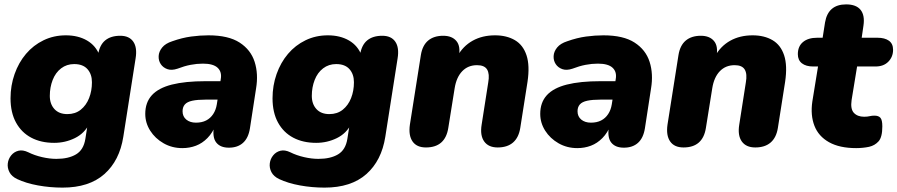

<svg xmlns="http://www.w3.org/2000/svg" viewBox="-20 -664 4090 875"><path d="M265 191Q208 191 153 181Q98 171 58 152Q33 140 23 120.5Q13 101 15.5 80.5Q18 60 31 44Q44 28 64 23Q84 18 109 30Q137 44 171.5 52Q206 60 237 60Q292 60 326.5 39.5Q361 19 369 -31L380 -101L387 -100Q365 -56 321 -34.5Q277 -13 227 -13Q167 -13 122.5 -36.5Q78 -60 53 -105.5Q28 -151 28 -216Q28 -274 46.5 -326.5Q65 -379 98.5 -418.5Q132 -458 178.5 -480.5Q225 -503 280 -503Q336 -503 376.5 -479.5Q417 -456 434 -411L419 -365L427 -415Q434 -459 459.5 -480Q485 -501 528 -501Q569 -501 587.5 -474Q606 -447 598 -398L542 -41Q525 68 455.5 129.5Q386 191 265 191ZM287 -144Q323 -144 348 -164Q373 -184 386 -217Q399 -250 399 -289Q399 -326 378.5 -349Q358 -372 318 -372Q284 -372 258.5 -352.5Q233 -333 220 -299.5Q207 -266 207 -227Q207 -190 228 -167Q249 -144 287 -144Z M811 11Q764 11 725.5 -11Q687 -33 664.5 -68.5Q642 -104 642 -145Q642 -197 672 -230Q702 -263 763 -278.5Q824 -294 917 -294H996L982 -210H917Q880 -210 856.5 -205Q833 -200 822.5 -188Q812 -176 812 -157Q812 -133 829 -119Q846 -105 873 -105Q900 -105 919.5 -115Q939 -125 951.5 -144Q964 -163 968 -188L986 -303Q992 -336 972 -355Q952 -374 905 -374Q877 -374 848.5 -368.5Q820 -363 789 -351Q762 -342 742.5 -349Q723 -356 712.5 -372Q702 -388 703 -408.5Q704 -429 719 -447.5Q734 -466 765 -476Q810 -492 851 -497.5Q892 -503 930 -503Q1021 -503 1072 -470Q1123 -437 1140.5 -382Q1158 -327 1147 -261L1119 -79Q1112 -35 1087.5 -13Q1063 9 1023 9Q984 9 965.5 -14.5Q947 -38 955 -87L962 -129L964 -96Q949 -59 925.5 -35Q902 -11 873 0Q844 11 811 11Z M1459 191Q1402 191 1347 181Q1292 171 1252 152Q1227 140 1217 120.5Q1207 101 1209.5 80.5Q1212 60 1225 44Q1238 28 1258 23Q1278 18 1303 30Q1331 44 1365.5 52Q1400 60 1431 60Q1486 60 1520.5 39.5Q1555 19 1563 -31L1574 -101L1581 -100Q1559 -56 1515 -34.5Q1471 -13 1421 -13Q1361 -13 1316.5 -36.5Q1272 -60 1247 -105.5Q1222 -151 1222 -216Q1222 -274 1240.5 -326.5Q1259 -379 1292.5 -418.5Q1326 -458 1372.5 -480.5Q1419 -503 1474 -503Q1530 -503 1570.5 -479.5Q1611 -456 1628 -411L1613 -365L1621 -415Q1628 -459 1653.5 -480Q1679 -501 1722 -501Q1763 -501 1781.5 -474Q1800 -447 1792 -398L1736 -41Q1719 68 1649.5 129.5Q1580 191 1459 191ZM1481 -144Q1517 -144 1542 -164Q1567 -184 1580 -217Q1593 -250 1593 -289Q1593 -326 1572.5 -349Q1552 -372 1512 -372Q1478 -372 1452.5 -352.5Q1427 -333 1414 -299.5Q1401 -266 1401 -227Q1401 -190 1422 -167Q1443 -144 1481 -144Z M1921 8Q1879 8 1860 -19.5Q1841 -47 1848 -96L1898 -413Q1905 -457 1931 -479Q1957 -501 2000 -501Q2040 -501 2060 -477Q2080 -453 2071 -406L2064 -366V-407Q2090 -454 2134 -478.5Q2178 -503 2236 -503Q2289 -503 2326.5 -481Q2364 -459 2379.5 -412Q2395 -365 2384 -291L2351 -81Q2344 -37 2318 -14.5Q2292 8 2248 8Q2206 8 2186.5 -19.5Q2167 -47 2175 -96L2205 -288Q2212 -327 2200 -347Q2188 -367 2154 -367Q2113 -367 2086.5 -339.5Q2060 -312 2052 -262L2023 -81Q2009 8 1921 8Z M2611 11Q2564 11 2525.5 -11Q2487 -33 2464.5 -68.5Q2442 -104 2442 -145Q2442 -197 2472 -230Q2502 -263 2563 -278.5Q2624 -294 2717 -294H2796L2782 -210H2717Q2680 -210 2656.5 -205Q2633 -200 2622.5 -188Q2612 -176 2612 -157Q2612 -133 2629 -119Q2646 -105 2673 -105Q2700 -105 2719.5 -115Q2739 -125 2751.5 -144Q2764 -163 2768 -188L2786 -303Q2792 -336 2772 -355Q2752 -374 2705 -374Q2677 -374 2648.5 -368.5Q2620 -363 2589 -351Q2562 -342 2542.5 -349Q2523 -356 2512.5 -372Q2502 -388 2503 -408.5Q2504 -429 2519 -447.5Q2534 -466 2565 -476Q2610 -492 2651 -497.5Q2692 -503 2730 -503Q2821 -503 2872 -470Q2923 -437 2940.5 -382Q2958 -327 2947 -261L2919 -79Q2912 -35 2887.5 -13Q2863 9 2823 9Q2784 9 2765.5 -14.5Q2747 -38 2755 -87L2762 -129L2764 -96Q2749 -59 2725.5 -35Q2702 -11 2673 0Q2644 11 2611 11Z M3095 8Q3053 8 3034 -19.5Q3015 -47 3022 -96L3072 -413Q3079 -457 3105 -479Q3131 -501 3174 -501Q3214 -501 3234 -477Q3254 -453 3245 -406L3238 -366V-407Q3264 -454 3308 -478.5Q3352 -503 3410 -503Q3463 -503 3500.5 -481Q3538 -459 3553.5 -412Q3569 -365 3558 -291L3525 -81Q3518 -37 3492 -14.5Q3466 8 3422 8Q3380 8 3360.5 -19.5Q3341 -47 3349 -96L3379 -288Q3386 -327 3374 -347Q3362 -367 3328 -367Q3287 -367 3260.5 -339.5Q3234 -312 3226 -262L3197 -81Q3183 8 3095 8Z M3882 11Q3806 11 3758 -16Q3710 -43 3691.5 -91Q3673 -139 3682 -201L3708 -361H3686Q3653 -361 3634.5 -375.5Q3616 -390 3616 -417Q3616 -453 3639.5 -472.5Q3663 -492 3704 -492H3729L3740 -562Q3747 -603 3771 -623.5Q3795 -644 3836 -644Q3882 -644 3902 -619Q3922 -594 3915 -547L3907 -492H3979Q4012 -492 4031 -478.5Q4050 -465 4050 -437Q4050 -405 4028.5 -383Q4007 -361 3970 -361H3886L3861 -208Q3855 -167 3871.5 -149.5Q3888 -132 3918 -132Q3933 -132 3943 -134.5Q3953 -137 3965 -137Q3984 -137 3992.5 -127Q4001 -117 4001 -88Q4001 -39 3984 -20Q3967 -1 3941 5Q3927 8 3911.5 9.5Q3896 11 3882 11Z"/></svg>

Font: Nunito ExtraLight Black
Style: Italic
Weight: 900
Italic angle: -9°
Version: Version 3.602